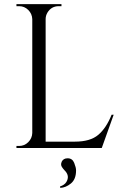

<svg xmlns="http://www.w3.org/2000/svg" viewBox="-20 -720 602 934"><path d="M73 -10Q99 -10 117.5 -28.5Q136 -47 137 -73V-627Q136 -653 117.5 -671.5Q99 -690 73 -690H60V-700H279V-690H266Q230 -690 211 -659Q202 -644 202 -627V-31H345Q419 -31 458 -64Q497 -97 523 -162H533L475 0H60V-10ZM280 67Q288 50 309 50Q332 50 341 72.5Q350 95 350 109Q350 152 325 172.5Q300 193 273 194L272 187Q294 180 303 165Q319 138 299 114Q297 112 293 107.5Q289 103 287 100.5Q285 98 282 93.5Q279 89 278 85Q276 76 280 67Z"/></svg>

Font: Cinzel
Style: Regular
Weight: 400
Designer: Natanael Gama
Version: Version 1.001;PS 001.001;hotconv 1.0.56;makeotf.lib2.0.21325